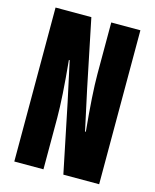

<svg xmlns="http://www.w3.org/2000/svg" viewBox="-113 -824 726 901"><g transform="rotate(15 250.0 -374.0)"><path d="M43.9 0V-748H217.8L286.1 -416L328.1 -221.7H332Q314.5 -402.3 314.5 -498V-748H456.1V0H282.2L213.9 -332L171.9 -526.4H168Q185.5 -345.7 185.5 -250V0Z"/></g></svg>

Font: Gen Shin Gothic Monospace Heavy
Style: Bold
Weight: 800
Designer: [Source Han Sans]
Ryoko NISHIZUKA  (kana & ideographs); Paul D. Hunt (Latin, Greek & Cyrillic); Wenlong ZHANG  (bopomofo
Version: Version 1.002.20150607